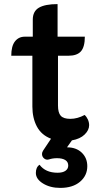

<svg xmlns="http://www.w3.org/2000/svg" viewBox="-20 -679 490 937"><path d="M406 132Q406 178 370.5 208Q335 238 274 238Q225 238 190 216.5Q155 195 155 165Q155 137 173 125Q202 164 261 164Q286 164 299.5 154.5Q313 145 313 129Q313 111 298.5 102Q284 93 258 93Q237 93 219 99Q206 103 195.5 94.5Q185 86 185 72Q185 64 191 55L229 -2Q182 -20 160 -61.5Q138 -103 138 -159V-407H35Q35 -454 53 -477Q71 -500 101 -500H140V-583Q140 -624 170 -641.5Q200 -659 261 -659V-500H394Q394 -450 375 -428.5Q356 -407 314 -407H263V-164Q263 -129 276.5 -114Q290 -99 323 -99Q358 -99 393 -118Q403 -109 409 -95.5Q415 -82 415 -68Q415 -44 393 -22.5Q371 -1 331 6L307 40Q352 40 379 66Q406 92 406 132Z"/></svg>

Font: K2D
Style: Bold
Weight: 700
Designer: Katatrad Aksorn Co.,Ltd.
Foundry: Cadson Demak Co.,Ltd.
Version: Version 1.000; ttfautohint (v1.6)